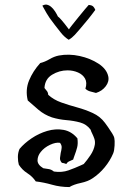

<svg xmlns="http://www.w3.org/2000/svg" viewBox="-20 -778 561 816"><path d="M466 -190Q468 -182 467 -160Q466 -138 461 -126Q448 -95 425 -67Q402 -39 373 -20Q354 -7 323.5 -0.5Q293 6 275 17Q236 17 201 7Q166 -3 132 -7Q118 -28 96 -42Q74 -56 60 -78Q56 -92 56 -110.5Q56 -129 63 -145Q83 -169 114 -190Q145 -211 180.5 -221.5Q216 -232 250 -226Q284 -220 309 -190Q312 -168 308 -152Q304 -136 296 -115Q295 -112 293.5 -108Q292 -104 291 -100Q283 -96 274.5 -92.5Q266 -89 262 -81Q255 -84 251.5 -84.5Q248 -85 243 -86Q234 -96 235 -106.5Q236 -117 238 -128Q241 -139 242 -150Q243 -161 235 -171Q217 -174 192.5 -162.5Q168 -151 153 -132Q140 -116 139.5 -97Q139 -78 164 -63Q175 -61 186.5 -59.5Q198 -58 209 -49Q243 -44 271 -54Q299 -64 323 -75Q326 -76 329.5 -78Q333 -80 336 -81Q350 -97 364.5 -118.5Q379 -140 383 -163Q385 -177 381 -188.5Q377 -200 372 -210Q370 -214 368 -218.5Q366 -223 365 -227Q348 -250 320.5 -257.5Q293 -265 262 -267.5Q231 -270 201 -279Q169 -290 144 -311Q119 -332 98 -351Q87 -396 103.5 -436Q120 -476 151 -510Q171 -515 190.5 -526.5Q210 -538 230 -542Q273 -550 318.5 -540Q364 -530 398.5 -507.5Q433 -485 440 -454Q445 -432 429.5 -411.5Q414 -391 388 -383Q378 -386 365 -389Q352 -392 343 -401Q351 -427 341.5 -444Q332 -461 311.5 -470Q291 -479 267 -479Q232 -479 201.5 -460.5Q171 -442 169 -404Q174 -397 179 -391.5Q184 -386 185 -375Q208 -354 240.5 -342.5Q273 -331 308 -321.5Q343 -312 374.5 -297.5Q406 -283 426 -256Q430 -251 439 -238Q448 -225 456.5 -211.5Q465 -198 466 -190ZM385 -736Q372 -718 355.5 -697.5Q339 -677 320 -655Q310 -643 298 -630Q286 -617 272 -609Q253 -621 238.5 -639.5Q224 -658 213 -672Q202 -686 191 -701.5Q180 -717 160 -754Q171 -760 180 -758Q189 -756 196 -750Q206 -742 214 -729.5Q222 -717 226 -708Q237 -701 273 -653Q275 -657 286.5 -671.5Q298 -686 313 -704.5Q328 -723 340.5 -738Q353 -753 357 -757Q371 -756 376.5 -750Q382 -744 385 -736Z"/></svg>

Font: Yuji Mai
Style: Regular
Weight: 400
Designer: Kataoka Yuji
Foundry: Kinuta Font Factory
Version: Version 3.002